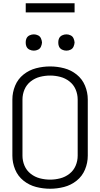

<svg xmlns="http://www.w3.org/2000/svg" viewBox="-20 -1151 615 1179"><path d="M188 -840Q174 -840 161.5 -846Q149 -852 143 -864Q138 -875 138 -886V-894Q138 -905 143 -916Q149 -928 161.5 -934Q174 -940 188 -940Q201 -940 213.5 -934Q226 -928 231.5 -915.5Q237 -903 238 -890Q237 -877 231.5 -864.5Q226 -852 213.5 -846Q201 -840 188 -840ZM388 -840Q374 -840 361.5 -846Q349 -852 343 -864Q338 -875 338 -886V-894Q338 -905 343 -916Q349 -928 361.5 -934Q374 -940 388 -940Q401 -940 413.5 -934Q426 -928 431.5 -915.5Q437 -903 438 -890Q437 -877 431.5 -864.5Q426 -852 413.5 -846Q401 -840 388 -840ZM288 8Q244 8 201.5 -3Q159 -14 124.5 -41.5Q90 -69 73 -110Q56 -151 56 -195V-540Q56 -584 73 -625Q90 -666 124.5 -693.5Q159 -721 201.5 -732Q244 -743 288 -743Q331 -743 373.5 -732Q416 -721 450.5 -693.5Q485 -666 502 -625Q519 -584 519 -540V-195Q519 -151 502 -110Q485 -69 450.5 -41.5Q416 -14 373.5 -3Q331 8 288 8ZM288 -48Q319 -48 350 -56Q381 -64 406.5 -84Q432 -104 444.5 -133.5Q457 -163 457 -195V-540Q457 -572 444.5 -601.5Q432 -631 406.5 -651Q381 -671 350 -679Q319 -687 288 -687Q256 -687 225 -679Q194 -671 168.5 -651Q143 -631 130.5 -601.5Q118 -572 118 -540V-195Q118 -163 130.5 -133.5Q143 -104 168.5 -84Q194 -64 225 -56Q256 -48 288 -48ZM138 -1075V-1131H438V-1075Z"/></svg>

Font: Jozsika Light
Style: Regular
Weight: 300
Monospace: yes
Designer: Belleve Invis
Foundry: Belleve Invis
Version: 2.1.0